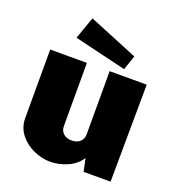

<svg xmlns="http://www.w3.org/2000/svg" viewBox="-137 -864 901 983"><g transform="rotate(20 313.0 -372.0)"><path d="M50 -157V-530H250V-185Q250 -161 266.5 -145.5Q283 -130 312 -130Q341 -130 357.5 -145.5Q374 -161 374 -185V-530H576L572 0H425L410 -70Q385 -30 338 -10Q291 10 246 10Q201 10 155.5 -10Q110 -30 80 -68Q50 -106 50 -157ZM467 -644 440 -565 156 -633 199 -754Z"/></g></svg>

Font: Morrison Black
Style: Regular
Weight: 900
Designer: Pablo Impallari, Rodrigo Fuenzalida (Modified by Dan O. Williams)
Version: Version 0.03;June 6, 2019;FontCreator 11.5.0.2425 64-bit; tt